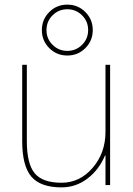

<svg xmlns="http://www.w3.org/2000/svg" viewBox="-20 -800 577 830"><path d="M436 -128H434Q408 -66 358 -28Q308 10 246 10Q155 10 115.5 -36.5Q76 -83 76 -190V-520H96V-190Q96 -92 130 -51Q164 -10 246 -10Q325 -10 380.5 -74.5Q436 -139 436 -230V-520H456V0H436ZM349 -748Q381 -716 381 -670Q381 -624 349 -592Q317 -560 271 -560Q225 -560 193 -592Q161 -624 161 -670Q161 -716 193 -748Q225 -780 271 -780Q317 -780 349 -748ZM334.5 -606Q361 -632 361 -670Q361 -708 334.5 -734Q308 -760 271 -760Q234 -760 207.5 -734Q181 -708 181 -670Q181 -632 207.5 -606Q234 -580 271 -580Q308 -580 334.5 -606Z"/></svg>

Font: M PLUS 1p Thin
Style: Regular
Weight: 250
Version: Version 1.062